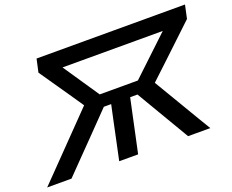

<svg xmlns="http://www.w3.org/2000/svg" viewBox="-142 -905 1327 1097"><g transform="rotate(-20 521.0 -356.5)"><path d="M-27.5 0Q3.5 -31.5 44.2 -73.5Q85 -115.5 127.8 -159.5Q170.5 -203.5 207.5 -241.5L331.5 -369L275 -452Q244.5 -496 213.5 -541.2Q182.5 -586.5 150 -633.5L167.5 -713H1070L1052.5 -631.5Q1002.5 -584.5 954.5 -539Q906.5 -493.5 858 -448L755 -351.5L820.5 -241.5Q843.5 -203 869.5 -159Q895.5 -115 920.5 -73.2Q945.5 -31.5 964.5 0H829.5Q799.5 -50.5 773.8 -94.2Q748 -138 722.5 -181L639 -322.5H594.5L575.5 -234Q561.5 -168 549.8 -113.2Q538 -58.5 525.5 0H410.5Q423 -58.5 434.5 -113.2Q446 -168 460 -234L479 -322.5H434.5L299 -183Q256 -139 212.8 -94.8Q169.5 -50.5 120.5 0ZM436.5 -397H668.5L899 -614.5H289.5Z"/></g></svg>

Font: Commissioner Medium
Style: Italic
Weight: 500
Italic angle: -12°
Designer: Kostas Bartsokas
Foundry: Kostas Bartsokas
Version: Version 1.000; ttfautohint (v1.8.3)